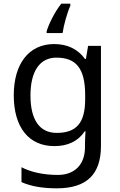

<svg xmlns="http://www.w3.org/2000/svg" viewBox="-20 -786 655 1046"><path d="M363 -754V-766H314C278 -722 244 -651 234 -615V-606H321C327 -649 347 -720 363 -754ZM275 -546C137 -546 55 -438 55 -267C55 -92 137 10 276 10C349 10 405 -16 442 -71H446C445 -59 443 -21 443 -5V16C443 110 387 167 295 167C218 167 148 152 97 125V206C148 229 212 240 290 240C454 240 530 162 530 9V-536H460L448 -465H443C403 -520 345 -546 275 -546ZM287 -472C395 -472 444 -413 444 -267V-246C444 -117 397 -62 289 -62C195 -62 146 -134 146 -266C146 -398 197 -472 287 -472Z"/></svg>

Font: Noto Sans Gujarati UI
Style: Regular
Weight: 400
Designer: Jelle Bosma - Monotype Design Team, Universal Thirst
Foundry: Monotype Imaging Inc.
Version: Version 2.106